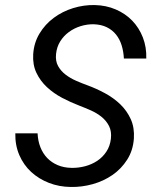

<svg xmlns="http://www.w3.org/2000/svg" viewBox="-20 -741 627 771"><path d="M425.3 -183.6Q428.7 -213.4 418 -234.6Q407.2 -255.9 388.4 -271.2Q369.6 -286.6 345.5 -297.4Q321.3 -308.1 298.3 -316.9Q263.7 -330.1 229.5 -348.1Q195.3 -366.2 168.7 -390.9Q142.1 -415.5 126.5 -448Q110.8 -480.5 113.3 -522.9Q116.2 -569.3 138.7 -606.4Q161.1 -643.6 196 -669.4Q231 -695.3 273.9 -708.5Q316.9 -721.7 360.4 -720.7Q406.2 -719.7 444.8 -703.1Q483.4 -686.5 511 -658Q538.6 -629.4 553.7 -590.6Q568.8 -551.8 567.4 -505.9H477.5Q476.1 -534.2 468.5 -558.8Q460.9 -583.5 446 -602.1Q431.2 -620.6 408.9 -631.6Q386.7 -642.6 356 -643.6Q329.6 -644 303.7 -636Q277.8 -627.9 256.8 -612.5Q235.8 -597.2 221.9 -575Q208 -552.7 205.1 -524.4Q202.1 -496.1 213.1 -476.1Q224.1 -456.1 242.9 -441.7Q261.7 -427.2 284.9 -417Q308.1 -406.7 330.1 -398.9Q366.2 -385.7 401.1 -366.9Q436 -348.1 462.9 -322.3Q489.7 -296.4 505.1 -262.5Q520.5 -228.5 517.6 -184.6Q514.2 -136.7 490.7 -99.9Q467.3 -63 431.6 -38.3Q396 -13.7 352.1 -1.5Q308.1 10.7 264.2 9.8Q217.3 9.3 176.5 -6.6Q135.7 -22.5 105.2 -50.5Q74.7 -78.6 57.6 -118.2Q40.5 -157.7 41.5 -205.6H130.9Q132.3 -174.8 142.3 -149.7Q152.3 -124.5 169.7 -106.4Q187 -88.4 211.7 -77.9Q236.3 -67.4 267.6 -66.9Q294.9 -66.4 321.8 -73.5Q348.6 -80.6 370.6 -95.2Q392.6 -109.9 407.2 -132.1Q421.9 -154.3 425.3 -183.6Z"/></svg>

Font: Roboto Mono
Style: Italic
Weight: 400
Designer: Google
Version: Version 2.000985; 2015; ttfautohint (v1.3)